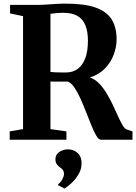

<svg xmlns="http://www.w3.org/2000/svg" viewBox="-20 -770 750 1058"><path d="M33.5 0V-46L107 -58.5V-681L35.5 -696V-743H178Q209 -743 235.2 -744.8Q261.5 -746.5 287.2 -748.2Q313 -750 343.5 -750Q446.5 -750 507.8 -728Q569 -706 595.8 -662.2Q622.5 -618.5 622.5 -553Q622.5 -510.5 606.2 -467.8Q590 -425 557.5 -391.8Q525 -358.5 475 -343Q503 -334 526 -310.2Q549 -286.5 567.8 -255.2Q586.5 -224 602.2 -190.8Q618 -157.5 631 -128.2Q644 -99 655.8 -79.5Q667.5 -60 678.5 -56.5L710 -46V0H536.5Q524 0 511.2 -21.2Q498.5 -42.5 484.5 -76.8Q470.5 -111 455.2 -150.2Q440 -189.5 423.8 -225.8Q407.5 -262 390 -287.8Q372.5 -313.5 353.5 -320.5Q343.5 -320.5 330.5 -320.5Q317.5 -320.5 304 -320.5Q290.5 -320.5 278.2 -320.5Q266 -320.5 258 -321V-58.5L346 -46V0ZM343 -370.5Q381.5 -370.5 408.8 -390.8Q436 -411 450.2 -450Q464.5 -489 464.5 -546Q464.5 -594.5 451.2 -629Q438 -663.5 408.2 -681.5Q378.5 -699.5 328 -699.5Q311 -699.5 298.5 -698.5Q286 -697.5 276.2 -696.2Q266.5 -695 258 -694V-373.5Q268 -372 284.8 -371.5Q301.5 -371 318 -370.8Q334.5 -370.5 343 -370.5ZM429.5 130Q429.5 162 413 190Q396.5 218 374.5 238.5Q352.5 259 336 268.5H334.5L301 251L300 245Q313.5 236.5 323 219Q332.5 201.5 332.5 189.5Q332.5 174.5 326.2 166.5Q320 158.5 309.5 151.5Q300.5 145 293 135Q285.5 125 285.5 108Q285.5 88.5 296.8 76.5Q308 64.5 323.2 58.8Q338.5 53 350.5 53H353.5Q387 53 408.5 73.8Q430 94.5 429.5 130Z"/></svg>

Font: Merriweather 60pt
Style: Bold
Weight: 700
Version: Version 2.100